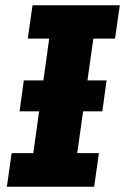

<svg xmlns="http://www.w3.org/2000/svg" viewBox="-20 -706 473 726"><path d="M70 -402H383L367 -285H54ZM6 0 24 -127H106L166 -560H85L103 -686H433L415 -560H333L272 -127H354L336 0Z"/></svg>

Font: Chivo Medium
Style: Bold Italic
Weight: 700
Italic angle: -8.05°
Version: Version 2.002